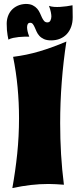

<svg xmlns="http://www.w3.org/2000/svg" viewBox="-20 -940 406 980"><path d="M318.8 -728Q303.2 -626 295.2 -521.7Q287.1 -417.5 287.1 -311Q287.1 -231 291.7 -152.6Q296.4 -74.2 306.2 2.9Q285.6 1.5 266.1 0.2Q246.6 -1 228 -1Q182.6 -1 137.7 4.2Q92.8 9.3 43 20Q58.6 -66.4 67.9 -155.5Q77.1 -244.6 77.1 -336.9Q77.1 -416 69.8 -494.1Q62.5 -572.3 46.9 -649.9Q81.5 -654.3 114.5 -661.1Q147.5 -668 180.7 -677.7Q213.9 -687.5 248 -700Q282.2 -712.4 318.8 -728ZM351.1 -852.1Q351.1 -825.2 343.3 -803.5Q335.4 -781.7 321.3 -766.4Q307.1 -751 286.6 -742.4Q266.1 -733.9 241.2 -733.9Q218.8 -733.9 204.3 -740.5Q189.9 -747.1 180.9 -757.1Q171.9 -767.1 166.7 -778.8Q161.6 -790.5 157.2 -800.5Q152.8 -810.5 147.7 -817.1Q142.6 -823.7 134.3 -823.7Q125 -823.7 121.6 -816.9Q118.2 -810.1 118.2 -800.8Q118.2 -792.5 120.6 -781Q123 -769.5 129.4 -752.9Q118.2 -752.9 104.2 -752.7Q90.3 -752.4 75.9 -751Q61.5 -749.5 47.6 -746.6Q33.7 -743.7 22.9 -737.8Q20.5 -748 18.6 -760.7Q16.6 -771.5 15.4 -786.4Q14.2 -801.3 14.2 -818.8Q14.2 -838.9 20.5 -856.9Q26.9 -875 39.3 -888.7Q51.8 -902.3 69.8 -910.6Q87.9 -918.9 111.3 -919.9Q133.3 -919.9 147.2 -912.8Q161.1 -905.8 169.9 -895.5Q178.7 -885.3 184.1 -872.8Q189.5 -860.4 194.3 -850.1Q199.2 -839.8 205.3 -832.8Q211.4 -825.7 222.2 -825.7Q232.9 -825.7 237.5 -835.4Q242.2 -845.2 242.2 -856Q242.2 -864.7 239.5 -878.2Q236.8 -891.6 230 -910.2Q241.7 -905.8 256.6 -904.8Q271.5 -903.8 287.6 -904.8Q303.7 -905.8 319.8 -908Q335.9 -910.2 350.1 -913.1Q350.1 -903.8 350.6 -893.6Q350.6 -884.8 350.8 -874Q351.1 -863.3 351.1 -852.1Z"/></svg>

Font: Shojumaru
Style: Regular
Weight: 400
Version: Version 1.001